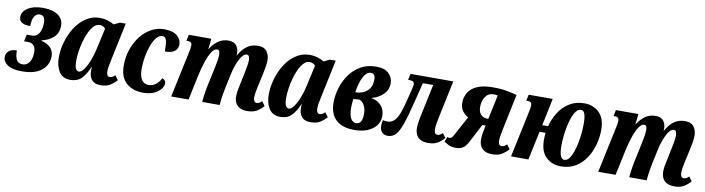

<svg xmlns="http://www.w3.org/2000/svg" viewBox="-35 -1075 5925 1613"><g transform="rotate(10 2927.5 -268.0)"><path d="M153 10Q73 10 32.5 -16.5Q-8 -43 -8 -83Q-8 -118 17 -137Q42 -156 83 -156Q83 -104 97.5 -76.5Q112 -49 151 -49Q185 -49 207 -79.5Q229 -110 229 -167Q229 -242 160 -242H129L142 -301H188Q227 -301 247 -336Q267 -371 267 -423Q267 -452 256.5 -469.5Q246 -487 222 -487Q194 -487 176 -460Q158 -433 158 -377Q107 -377 84.5 -392.5Q62 -408 62 -437Q62 -484 110 -515Q158 -546 238 -546Q321 -546 367 -513.5Q413 -481 413 -425Q413 -360 371.5 -323.5Q330 -287 274 -276L273 -271Q320 -261 349.5 -232Q379 -203 379 -157Q379 -84 322 -37Q265 10 153 10Z M567 10Q502 10 471 -38Q440 -86 440 -158Q440 -208 452 -262Q464 -316 487.5 -366.5Q511 -417 545.5 -457.5Q580 -498 624.5 -522Q669 -546 722 -546Q761 -546 793.5 -535.5Q826 -525 845 -512L895 -536H945L876 -209Q870 -182 866 -157Q862 -132 862 -113Q862 -94 869 -82.5Q876 -71 890 -71Q912 -71 934 -94L962 -57Q941 -32 909 -11Q877 10 824 10Q774 10 750 -18.5Q726 -47 726 -94Q726 -101 726.5 -109Q727 -117 728 -126H725Q697 -60 661.5 -25Q626 10 567 10ZM626 -71Q647 -71 669.5 -103Q692 -135 711.5 -185Q731 -235 742 -288L781 -464Q770 -478 756.5 -482.5Q743 -487 733 -487Q705 -487 682.5 -464Q660 -441 642.5 -403.5Q625 -366 613 -322Q601 -278 595 -234.5Q589 -191 589 -157Q589 -109 599.5 -90Q610 -71 626 -71Z M1188 10Q1098 10 1043.5 -39.5Q989 -89 989 -188Q989 -257 1010 -321Q1031 -385 1069 -435.5Q1107 -486 1159 -516Q1211 -546 1272 -546Q1346 -546 1382.5 -515.5Q1419 -485 1419 -441Q1419 -407 1393.5 -385Q1368 -363 1309 -363Q1309 -422 1302 -454.5Q1295 -487 1266 -487Q1239 -487 1216.5 -459.5Q1194 -432 1177.5 -388Q1161 -344 1151.5 -291Q1142 -238 1142 -187Q1142 -62 1224 -62Q1254 -62 1281.5 -81.5Q1309 -101 1327 -138Q1358 -126 1358 -98Q1358 -77 1339 -51.5Q1320 -26 1282.5 -8Q1245 10 1188 10Z M2078 10Q2035 10 2010 -5Q1985 -20 1974.5 -44Q1964 -68 1964 -95Q1964 -116 1967.5 -140Q1971 -164 1977 -189L1998 -290Q2004 -319 2010.5 -354.5Q2017 -390 2017 -414Q2017 -430 2011.5 -443.5Q2006 -457 1991 -457Q1971 -457 1951 -430.5Q1931 -404 1914 -360Q1897 -316 1886 -262L1874 -205Q1862 -152 1853 -101Q1844 -50 1840 0H1691Q1695 -46 1704 -98Q1713 -150 1724 -197L1744 -290Q1752 -326 1757.5 -360Q1763 -394 1763 -415Q1763 -429 1758.5 -442.5Q1754 -456 1739 -456Q1715 -456 1693.5 -423Q1672 -390 1653.5 -335.5Q1635 -281 1621 -217L1575 0H1427L1510 -391Q1514 -412 1516.5 -426Q1519 -440 1519 -451Q1519 -483 1486 -483H1472L1483 -536H1675L1665 -447H1667Q1696 -494 1734 -520Q1772 -546 1820 -546Q1867 -546 1888 -519.5Q1909 -493 1909 -456Q1909 -448 1908 -435H1910Q1970 -546 2071 -546Q2127 -546 2149 -513.5Q2171 -481 2171 -439Q2171 -413 2165 -379Q2159 -345 2152 -312L2129 -209Q2123 -182 2119 -157Q2115 -132 2115 -113Q2115 -94 2122 -82.5Q2129 -71 2143 -71Q2165 -71 2187 -94L2214 -57Q2194 -32 2161 -11Q2128 10 2078 10Z M2358 10Q2293 10 2262 -38Q2231 -86 2231 -158Q2231 -208 2243 -262Q2255 -316 2278.5 -366.5Q2302 -417 2336.5 -457.5Q2371 -498 2415.5 -522Q2460 -546 2513 -546Q2552 -546 2584.5 -535.5Q2617 -525 2636 -512L2686 -536H2736L2667 -209Q2661 -182 2657 -157Q2653 -132 2653 -113Q2653 -94 2660 -82.5Q2667 -71 2681 -71Q2703 -71 2725 -94L2753 -57Q2732 -32 2700 -11Q2668 10 2615 10Q2565 10 2541 -18.5Q2517 -47 2517 -94Q2517 -101 2517.5 -109Q2518 -117 2519 -126H2516Q2488 -60 2452.5 -25Q2417 10 2358 10ZM2417 -71Q2438 -71 2460.5 -103Q2483 -135 2502.5 -185Q2522 -235 2533 -288L2572 -464Q2561 -478 2547.5 -482.5Q2534 -487 2524 -487Q2496 -487 2473.5 -464Q2451 -441 2433.5 -403.5Q2416 -366 2404 -322Q2392 -278 2386 -234.5Q2380 -191 2380 -157Q2380 -109 2390.5 -90Q2401 -71 2417 -71Z M2989 10Q2886 10 2832.5 -40.5Q2779 -91 2779 -188Q2779 -247 2797.5 -309.5Q2816 -372 2853 -425.5Q2890 -479 2947 -512.5Q3004 -546 3081 -546Q3154 -546 3189 -511Q3224 -476 3224 -428Q3224 -374 3186.5 -335.5Q3149 -297 3084 -279Q3141 -269 3171.5 -233.5Q3202 -198 3202 -147Q3202 -76 3143.5 -33Q3085 10 2989 10ZM3045 -487Q3010 -487 2983 -438Q2956 -389 2944 -304H2951Q2983 -304 3013.5 -317.5Q3044 -331 3063.5 -360Q3083 -389 3083 -435Q3083 -487 3045 -487ZM2995 -49Q3024 -49 3036 -73Q3048 -97 3048 -137Q3048 -180 3030.5 -211Q3013 -242 2987 -249Q2968 -246 2937 -245Q2934 -218 2933 -199.5Q2932 -181 2932 -167Q2932 -111 2948.5 -80Q2965 -49 2995 -49Z M3275 10Q3245 10 3226 -9Q3207 -28 3207 -66Q3207 -88 3213 -113Q3223 -111 3232.5 -109.5Q3242 -108 3251 -108Q3280 -108 3302.5 -125Q3325 -142 3343.5 -183.5Q3362 -225 3380 -297L3413 -430Q3416 -443 3416 -453Q3416 -483 3378 -483H3363L3374 -536H3739L3670 -209Q3664 -182 3660.5 -157Q3657 -132 3657 -113Q3657 -94 3663.5 -82.5Q3670 -71 3685 -71Q3707 -71 3728 -94L3756 -57Q3736 -32 3704 -11Q3672 10 3619 10Q3576 10 3551.5 -5Q3527 -20 3516.5 -44Q3506 -68 3506 -95Q3506 -136 3517 -189L3578 -477H3490L3443 -290Q3417 -184 3394 -118Q3371 -52 3344 -21Q3317 10 3275 10Z M3855 10Q3817 10 3789.5 -4.5Q3762 -19 3754 -25L3772 -68Q3781 -63 3790 -63Q3798 -63 3807.5 -70.5Q3817 -78 3833 -110L3914 -260Q3883 -277 3863.5 -305Q3844 -333 3844 -376Q3844 -416 3864.5 -455Q3885 -494 3936 -519.5Q3987 -545 4078 -545Q4146 -545 4199 -535Q4252 -525 4282 -516L4218 -209Q4212 -180 4208 -154.5Q4204 -129 4204 -113Q4204 -94 4211 -82.5Q4218 -71 4232 -71Q4254 -71 4276 -94L4304 -57Q4283 -32 4251 -11Q4219 10 4166 10Q4124 10 4099 -5Q4074 -20 4063.5 -44Q4053 -68 4053 -95Q4053 -117 4056 -139.5Q4059 -162 4065 -187L4071 -218H4043L3963 -65Q3942 -23 3918 -6.5Q3894 10 3855 10ZM4075 -277H4083L4127 -484Q4118 -486 4109.5 -487Q4101 -488 4093 -488Q4046 -488 4022 -451Q3998 -414 3998 -365Q3998 -323 4019 -300Q4040 -277 4075 -277Z M4326 0 4409 -391Q4413 -410 4415.5 -425Q4418 -440 4418 -451Q4418 -483 4385 -483H4371L4382 -536H4587L4539 -304H4589Q4605 -368 4640 -423Q4675 -478 4729 -512Q4783 -546 4857 -546Q4933 -546 4983.5 -497Q5034 -448 5034 -350Q5034 -289 5017 -225.5Q5000 -162 4965 -108.5Q4930 -55 4877 -22.5Q4824 10 4751 10Q4674 10 4624 -39Q4574 -88 4574 -184Q4574 -214 4577 -245H4526L4474 0ZM4771 -49Q4794 -49 4811.5 -71.5Q4829 -94 4842 -130.5Q4855 -167 4863.5 -210.5Q4872 -254 4876 -296.5Q4880 -339 4880 -373Q4880 -432 4870 -459.5Q4860 -487 4837 -487Q4814 -487 4796.5 -464.5Q4779 -442 4765.5 -405Q4752 -368 4743.5 -324.5Q4735 -281 4731 -238.5Q4727 -196 4727 -162Q4727 -49 4771 -49Z M5721 10Q5678 10 5653 -5Q5628 -20 5617.5 -44Q5607 -68 5607 -95Q5607 -116 5610.5 -140Q5614 -164 5620 -189L5641 -290Q5647 -319 5653.5 -354.5Q5660 -390 5660 -414Q5660 -430 5654.5 -443.5Q5649 -457 5634 -457Q5614 -457 5594 -430.5Q5574 -404 5557 -360Q5540 -316 5529 -262L5517 -205Q5505 -152 5496 -101Q5487 -50 5483 0H5334Q5338 -46 5347 -98Q5356 -150 5367 -197L5387 -290Q5395 -326 5400.5 -360Q5406 -394 5406 -415Q5406 -429 5401.5 -442.5Q5397 -456 5382 -456Q5358 -456 5336.5 -423Q5315 -390 5296.5 -335.5Q5278 -281 5264 -217L5218 0H5070L5153 -391Q5157 -412 5159.5 -426Q5162 -440 5162 -451Q5162 -483 5129 -483H5115L5126 -536H5318L5308 -447H5310Q5339 -494 5377 -520Q5415 -546 5463 -546Q5510 -546 5531 -519.5Q5552 -493 5552 -456Q5552 -448 5551 -435H5553Q5613 -546 5714 -546Q5770 -546 5792 -513.5Q5814 -481 5814 -439Q5814 -413 5808 -379Q5802 -345 5795 -312L5772 -209Q5766 -182 5762 -157Q5758 -132 5758 -113Q5758 -94 5765 -82.5Q5772 -71 5786 -71Q5808 -71 5830 -94L5857 -57Q5837 -32 5804 -11Q5771 10 5721 10Z"/></g></svg>

Font: Noto Serif ExtraCondensed ExtraBold
Style: Italic
Weight: 800
Width: 2
Italic angle: -12°
Designer: Monotype Design Team
Foundry: Monotype Imaging Inc.
Version: Version 2.013